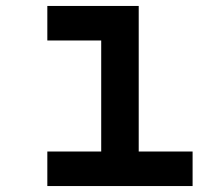

<svg xmlns="http://www.w3.org/2000/svg" viewBox="-20 -625 740 645"><path d="M139 -605H446V-116H627V0H139V-116H320V-489H139Z"/></svg>

Font: Martian Mono Medium
Style: Regular
Weight: 500
Monospace: yes
Designer: Roman Shamin
Foundry: Evil Martians
Version: Version 1.000; ttfautohint (v1.8.4.7-5d5b)